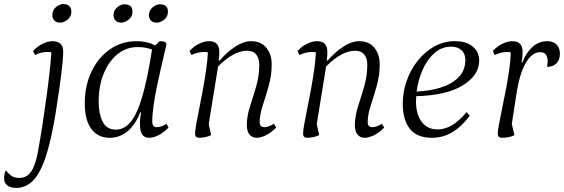

<svg xmlns="http://www.w3.org/2000/svg" viewBox="-116 -664 2767 942"><path d="M-37 258Q-65 258 -80.5 245.5Q-96 233 -96 212Q-96 187 -87 172Q-70 193 -56 201Q-42 209 -21 209Q15 209 36.5 178Q58 147 69 86Q82 16 93 -56Q104 -128 113 -195Q122 -262 128 -317Q134 -372 136 -407Q128 -409 117 -409Q83 -409 56 -394L46 -414Q69 -438 94.5 -450Q120 -462 141 -462Q194 -462 194 -410Q194 -376 184.5 -299Q175 -222 156 -103Q135 24 109 103.5Q83 183 47.5 220.5Q12 258 -37 258ZM180 -553Q161 -553 151 -563Q141 -573 141 -590Q141 -614 158.5 -629Q176 -644 194 -644Q214 -644 224 -634Q234 -624 234 -607Q234 -582 215.5 -567.5Q197 -553 180 -553Z M423 12Q364 12 332 -31.5Q300 -75 300 -157Q300 -244 333 -313Q366 -382 423.5 -422Q481 -462 553 -462Q606 -462 645 -441L668 -462Q682 -462 691 -459Q700 -456 700 -446Q700 -442 693 -413Q686 -384 676 -340.5Q666 -297 655.5 -247.5Q645 -198 638 -150.5Q631 -103 631 -68Q631 -40 654 -40Q675 -40 701 -57L711 -38Q685 -12 660.5 0Q636 12 616 12Q571 12 571 -49Q570 -63 571.5 -79.5Q573 -96 576 -113H572Q549 -53 510.5 -20.5Q472 12 423 12ZM368 -164Q368 -107 387.5 -67.5Q407 -28 452 -28Q495 -28 526.5 -67.5Q558 -107 583 -193.5Q608 -280 630 -421Q617 -426 599.5 -429.5Q582 -433 559 -433Q504 -433 461 -398.5Q418 -364 393 -303.5Q368 -243 368 -164ZM654 -553Q634 -553 624.5 -563Q615 -573 615 -589Q615 -614 633.5 -628.5Q652 -643 668 -643Q708 -643 708 -607Q708 -582 689.5 -567.5Q671 -553 654 -553ZM479 -553Q461 -553 451 -563Q441 -573 441 -590Q441 -613 459 -628Q477 -643 494 -643Q534 -643 534 -607Q534 -583 515.5 -568Q497 -553 479 -553Z M861 12Q841 12 841 -8Q841 -22 846.5 -53.5Q852 -85 861 -128.5Q870 -172 879 -221.5Q888 -271 895 -319Q902 -367 904 -407Q894 -409 885 -409Q854 -409 823 -394L814 -414Q836 -438 862 -450Q888 -462 909 -462Q936 -462 948 -448.5Q960 -435 960 -410Q960 -399 959.5 -389.5Q959 -380 957 -367H962Q999 -410 1039.5 -436Q1080 -462 1115 -462Q1165 -462 1191 -429.5Q1217 -397 1217 -348Q1217 -295 1202.5 -243.5Q1188 -192 1173 -146.5Q1158 -101 1158 -65Q1158 -40 1181 -40Q1202 -40 1228 -57L1239 -38Q1213 -12 1188 0Q1163 12 1143 12Q1121 12 1108 -4Q1095 -20 1095 -50Q1095 -94 1110.5 -141.5Q1126 -189 1141 -240.5Q1156 -292 1156 -347Q1156 -377 1141.5 -396Q1127 -415 1096 -415Q1031 -415 954 -338L908 -55L920 -1Q906 6 889.5 9Q873 12 861 12Z M1391 12Q1371 12 1371 -8Q1371 -22 1376.5 -53.5Q1382 -85 1391 -128.5Q1400 -172 1409 -221.5Q1418 -271 1425 -319Q1432 -367 1434 -407Q1424 -409 1415 -409Q1384 -409 1353 -394L1344 -414Q1366 -438 1392 -450Q1418 -462 1439 -462Q1466 -462 1478 -448.5Q1490 -435 1490 -410Q1490 -399 1489.5 -389.5Q1489 -380 1487 -367H1492Q1529 -410 1569.5 -436Q1610 -462 1645 -462Q1695 -462 1721 -429.5Q1747 -397 1747 -348Q1747 -295 1732.5 -243.5Q1718 -192 1703 -146.5Q1688 -101 1688 -65Q1688 -40 1711 -40Q1732 -40 1758 -57L1769 -38Q1743 -12 1718 0Q1693 12 1673 12Q1651 12 1638 -4Q1625 -20 1625 -50Q1625 -94 1640.5 -141.5Q1656 -189 1671 -240.5Q1686 -292 1686 -347Q1686 -377 1671.5 -396Q1657 -415 1626 -415Q1561 -415 1484 -338L1438 -55L1450 -1Q1436 6 1419.5 9Q1403 12 1391 12Z M2003 12Q1929 12 1894.5 -32.5Q1860 -77 1860 -155Q1860 -212 1879 -266.5Q1898 -321 1932.5 -365Q1967 -409 2014 -435.5Q2061 -462 2116 -462Q2172 -462 2203.5 -435.5Q2235 -409 2235 -367Q2235 -295 2155 -245.5Q2075 -196 1926 -192Q1925 -179 1925 -167Q1925 -103 1953 -66Q1981 -29 2031 -29Q2104 -29 2173 -114L2189 -96Q2148 -42 2102.5 -15Q2057 12 2003 12ZM2098 -435Q2050 -435 2014.5 -403Q1979 -371 1957 -320.5Q1935 -270 1928 -215Q1989 -217 2043.5 -233.5Q2098 -250 2132.5 -283.5Q2167 -317 2167 -370Q2167 -401 2148 -418Q2129 -435 2098 -435Z M2346 12Q2326 12 2326 -9Q2326 -22 2332 -53.5Q2338 -85 2347 -129Q2356 -173 2365.5 -222Q2375 -271 2382 -319Q2389 -367 2390 -407Q2381 -409 2373 -409Q2342 -409 2311 -394L2302 -414Q2324 -438 2350 -450Q2376 -462 2397 -462Q2424 -462 2436 -448.5Q2448 -435 2448 -410Q2448 -397 2447 -385.5Q2446 -374 2443 -358H2447Q2464 -404 2495.5 -433Q2527 -462 2569 -462Q2598 -462 2614.5 -445.5Q2631 -429 2631 -400Q2631 -370 2614 -353Q2597 -336 2568 -336Q2571 -351 2571 -364Q2571 -383 2562.5 -395.5Q2554 -408 2534 -408Q2495 -408 2465 -357.5Q2435 -307 2420 -217L2395 -56L2408 -1Q2383 12 2346 12Z"/></svg>

Font: Petrona Light
Style: Italic
Weight: 300
Italic angle: -9°
Designer: Ringo R. Seeber
Foundry: Ringo R. Seeber
Version: Version 2.001; ttfautohint (v1.8.3)